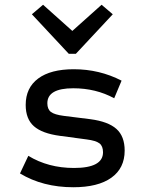

<svg xmlns="http://www.w3.org/2000/svg" viewBox="-20 -775 620 807"><path d="M288 12Q160 12 64 -46L99 -120Q183 -69 291 -69Q413 -69 413 -135Q413 -161 398 -172.5Q383 -184 344 -189L232 -204Q157 -214 122.5 -244.5Q88 -275 88 -334Q88 -406 140.5 -445Q193 -484 290 -484Q398 -484 491 -436L460 -362Q383 -404 288 -404Q179 -404 179 -341Q179 -316 194 -304.5Q209 -293 248 -288L360 -274Q435 -264 469.5 -233Q504 -202 504 -142Q504 -68 448 -28Q392 12 288 12ZM269 -549 114 -715 161 -755 284 -645 407 -755 454 -715 299 -549Z"/></svg>

Font: Sometype Mono Medium
Style: Regular
Weight: 500
Monospace: yes
Designer: Ryoichi Tsunekawa
Foundry: Dharma Type
Version: Version 1.000; ttfautohint (v1.8.3)